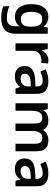

<svg xmlns="http://www.w3.org/2000/svg" viewBox="1176 -1862 832 3225"><g transform="rotate(90 1592.5 -249.0)"><path d="M263 -645Q366 -645 424 -565H429L441 -635H546V-89Q546 27 480.5 87Q415 147 285 147Q227 147 178 139.5Q129 132 85 114V10Q178 52 293 52Q355 52 387.5 17.5Q420 -17 420 -83V-97Q420 -112 421 -132Q422 -152 424 -164H420Q392 -122 351.5 -102.5Q311 -83 260 -83Q161 -83 105 -157Q49 -231 49 -363Q49 -495 105.5 -570Q162 -645 263 -645ZM296 -542Q178 -542 178 -361Q178 -183 298 -183Q364 -183 395.5 -219.5Q427 -256 427 -343V-362Q427 -458 395.5 -500Q364 -542 296 -542Z M991 -645Q1004 -645 1019.5 -644Q1035 -643 1046 -640L1035 -523Q1025 -525 1011 -526.5Q997 -528 986 -528Q946 -528 911 -511.5Q876 -495 854.5 -460.5Q833 -426 833 -374V-93H707V-635H804L822 -541H828Q852 -584 894 -614.5Q936 -645 991 -645Z M1342 -645Q1447 -645 1501.5 -599Q1556 -553 1556 -457V-93H1467L1442 -168H1438Q1403 -124 1364 -103.5Q1325 -83 1258 -83Q1185 -83 1137 -124Q1089 -165 1089 -251Q1089 -335 1150.5 -377Q1212 -419 1337 -424L1431 -427V-454Q1431 -505 1406 -527.5Q1381 -550 1336 -550Q1295 -550 1257.5 -538Q1220 -526 1183 -510L1143 -598Q1183 -619 1234.5 -632Q1286 -645 1342 -645ZM1365 -347Q1282 -344 1250 -318.5Q1218 -293 1218 -250Q1218 -211 1240.5 -194.5Q1263 -178 1300 -178Q1355 -178 1393 -209.5Q1431 -241 1431 -303V-349Z M2335 -645Q2427 -645 2473.5 -598Q2520 -551 2520 -446V-93H2394V-422Q2394 -543 2302 -543Q2236 -543 2208 -500Q2180 -457 2180 -375V-93H2054V-422Q2054 -543 1961 -543Q1892 -543 1866 -495Q1840 -447 1840 -358V-93H1714V-635H1811L1829 -564H1836Q1860 -606 1903.5 -625.5Q1947 -645 1994 -645Q2055 -645 2096.5 -624.5Q2138 -604 2160 -561H2170Q2195 -605 2240 -625Q2285 -645 2335 -645Z M2894 -645Q2999 -645 3053.5 -599Q3108 -553 3108 -457V-93H3019L2994 -168H2990Q2955 -124 2916 -103.5Q2877 -83 2810 -83Q2737 -83 2689 -124Q2641 -165 2641 -251Q2641 -335 2702.5 -377Q2764 -419 2889 -424L2983 -427V-454Q2983 -505 2958 -527.5Q2933 -550 2888 -550Q2847 -550 2809.5 -538Q2772 -526 2735 -510L2695 -598Q2735 -619 2786.5 -632Q2838 -645 2894 -645ZM2917 -347Q2834 -344 2802 -318.5Q2770 -293 2770 -250Q2770 -211 2792.5 -194.5Q2815 -178 2852 -178Q2907 -178 2945 -209.5Q2983 -241 2983 -303V-349Z"/></g></svg>

Font: Noto Sans Telugu UI SemiBold
Style: Regular
Weight: 600
Designer: Jelle Bosma - Monotype Design Team
Foundry: Monotype Imaging Inc.
Version: Version 2.005; ttfautohint (v1.8.4.7-5d5b)